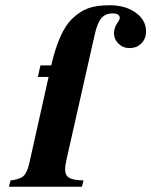

<svg xmlns="http://www.w3.org/2000/svg" viewBox="-20 -711 576 731"><path d="M165 -418H124L134 -462H175Q205 -592 255 -640Q283 -667 314.5 -679Q346 -691 398 -691Q458 -691 497 -662.5Q536 -634 536 -592Q536 -564 518.5 -546Q501 -528 473 -528Q448 -528 431 -545Q414 -562 414 -583Q414 -604 425 -620.5Q436 -637 436 -642Q436 -660 409 -660Q382 -660 366.5 -642.5Q351 -625 341 -581L234 -107Q228 -82 228 -66Q228 -43 243.5 -34Q259 -25 298 -24L292 0H14L20 -24Q55 -28 69 -40.5Q83 -53 91 -87Z"/></svg>

Font: STIX MathJax Latin
Style: Bold Italic
Weight: 700
Italic angle: -16.33°
Designer: MicroPress Inc., with final additions and corrections provided by Coen Hoffman, Elsevier (retired)
Version: Version 1.1.1